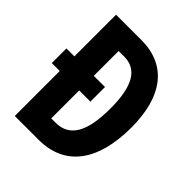

<svg xmlns="http://www.w3.org/2000/svg" viewBox="-199 -835 957 957"><g transform="rotate(45 279.5 -357.0)"><path d="M242 -714H64V-420H8V-317H64V0H232C415 0 516 -131 516 -370C516 -593 418 -714 242 -714ZM240 -595C329 -595 375 -524 375 -364C375 -199 330 -120 231 -120H201V-317H280V-420H201V-595Z"/></g></svg>

Font: Noto Sans Thai Looped ExtraCondensed
Style: Bold
Weight: 700
Width: 2
Designer: Sasikarn Vongin, Ben Mitchell
Foundry: The Fontpad Ltd
Version: Version 1.001